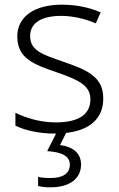

<svg xmlns="http://www.w3.org/2000/svg" viewBox="-20 -562 509 822"><path d="M327 142C327 92 290 66 237 59L263 7C365 -4 423 -56 422 -141C423 -235 348 -264 253 -297C161 -329 109 -345 109 -408C109 -464 158 -494 242 -494C295 -494 349 -480 390 -462L411 -509C365 -529 309 -542 245 -542C129 -542 54 -492 54 -406C54 -313 122 -287 221 -253C317 -220 367 -196 367 -137C367 -76 323 -38 218 -38C155 -38 93 -56 46 -79V-24C85 -5 143 10 217 10H220L182 85C243 89 279 105 279 143C279 182 247 200 198 200C176 200 157 199 143 195V234C156 238 174 240 196 240C278 240 327 203 327 142Z"/></svg>

Font: Noto Sans Kannada Light
Style: Regular
Weight: 300
Designer: Jelle Bosma - Monotype Design Team
Foundry: Monotype Imaging Inc.
Version: Version 2.005